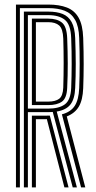

<svg xmlns="http://www.w3.org/2000/svg" viewBox="-20 -820 418 840"><path d="M49.8 0V-800H191.2Q239.2 -800 272.6 -787.1Q306 -774.2 324 -742.5Q342 -710.8 344 -654.2Q346.2 -591.2 346.1 -538.9Q346 -486.5 344 -434Q342 -382.8 325.1 -353.9Q308.2 -325 272.2 -310.5L353.2 0H334.8L250.8 -319.8Q289.2 -329.8 306.9 -356.8Q324.5 -383.8 326.5 -434.5Q328.5 -486 328.6 -539.5Q328.8 -593 326.5 -653.8Q324.8 -704.5 308.6 -733Q292.5 -761.5 263 -773Q233.5 -784.5 191.2 -784.5H67V0ZM119.5 0V-314H172.5Q179.5 -314 185.9 -314.1Q192.2 -314.2 198 -314.2L280 0H261.8L185 -298.8Q182.2 -298.5 179.2 -298.5Q176.2 -298.5 173.2 -298.5H137V0ZM84.5 0V-769.2H191.2Q228.2 -769.2 253.8 -759.1Q279.2 -749 293.2 -723.8Q307.2 -698.5 309 -653Q311.2 -594.5 311.4 -540.4Q311.5 -486.2 309 -435.2Q307 -387 288.2 -362.9Q269.5 -338.8 228.2 -332L316.5 0H298.2L210.8 -330.2Q206 -329.8 200.9 -329.6Q195.8 -329.5 190.8 -329.5H102V0ZM102 -344.8H190.8Q238.2 -344.8 263.8 -363.5Q289.2 -382.2 291.5 -435.8Q293.5 -487 293.6 -540.1Q293.8 -593.2 291.5 -652.5Q289.5 -712.8 263.8 -733.2Q238 -753.8 191.2 -753.8H102ZM119.5 -360.2V-738.5H191.2Q229.5 -738.5 250.9 -721.2Q272.2 -704 274 -652Q276.2 -595.8 276.4 -542.1Q276.5 -488.5 274 -436.5Q272.2 -390.5 251 -375.4Q229.8 -360.2 190.8 -360.2ZM137 -375.5H190.8Q222.2 -375.5 238.8 -387.8Q255.2 -400 256.8 -437Q258.5 -492.8 258.5 -544.9Q258.5 -597 256.8 -651.2Q255.2 -694 238.9 -708.5Q222.5 -723 191.2 -723H137Z"/></svg>

Font: Big Shoulders Inline Display Thin SemiBold
Style: Regular
Weight: 600
Version: Version 2.002